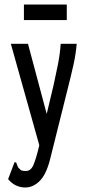

<svg xmlns="http://www.w3.org/2000/svg" viewBox="-20 -657 390 851"><path d="M92 174Q47 174 16 137L41 71L45 61L52 64Q55 72 58 80Q61 88 74 98Q83 101 94 101Q117 101 128.5 73.5Q140 46 153 -8L154 -14L28 -463H104L187 -152L218 -282Q228 -327 237 -372.5Q246 -418 249 -463H320Q316 -416 305 -367Q294 -318 282 -271L202 49Q185 116 156 145Q127 174 92 174ZM86 -568V-637H276V-568Z"/></svg>

Font: Inconsolata ExtraCondensed SemiBold
Style: Regular
Weight: 600
Width: 2
Monospace: yes
Designer: Raph Levien, Cyreal, Brenton Simpson
Foundry: Raph Levien, Cyreal, Google
Version: Version 3.001; ttfautohint (v1.8.2.53-6de2)